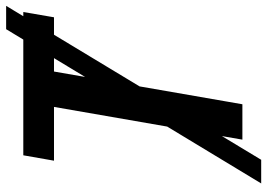

<svg xmlns="http://www.w3.org/2000/svg" viewBox="-142 -664 868 623"><g transform="rotate(-90 291.5 -353.0)"><path d="M583.5 -766.6 84 61H7.3L507.8 -766.6ZM387.7 -710.9 264.2 0H149.4L272.9 -710.9ZM563.5 -710.9 546.4 -611.3H81.1L98.6 -710.9Z"/></g></svg>

Font: Roboto Condensed Medium
Style: Italic
Weight: 500
Italic angle: -12°
Designer: Christian Robertson
Foundry: Google
Version: Version 3.0; 2020